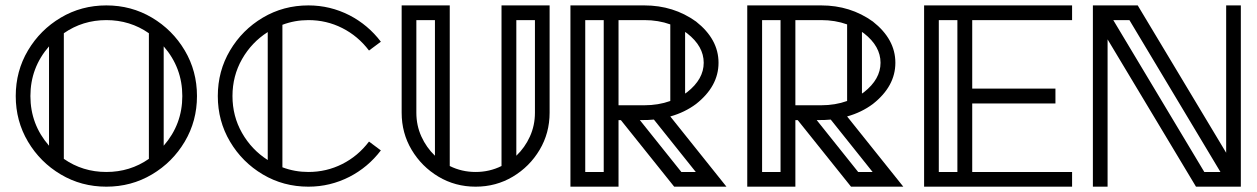

<svg xmlns="http://www.w3.org/2000/svg" viewBox="-20 -701 4719 721"><path d="M379.4 0Q285.6 0 208.3 -45.9Q130.9 -91.8 85 -169.2Q39.1 -246.6 39.1 -340.3Q39.1 -434.1 85 -511.5Q130.9 -588.9 208.3 -634.8Q285.6 -680.7 379.4 -680.7Q473.1 -680.7 550.5 -634.8Q627.9 -588.9 673.8 -511.5Q719.7 -434.1 719.7 -340.3Q719.7 -246.6 673.8 -169.2Q627.9 -91.8 550.5 -45.9Q473.1 0 379.4 0ZM164.1 -153.8V-526.9Q94.2 -446.8 94.2 -340.3Q94.2 -233.9 164.1 -153.8ZM379.4 -55.2Q468.3 -55.2 539.1 -104.5V-576.2Q468.3 -625.5 379.4 -625.5Q290.5 -625.5 219.7 -576.2V-104.5Q290.5 -55.2 379.4 -55.2ZM594.7 -153.8Q664.6 -233.9 664.6 -340.3Q664.6 -446.8 594.7 -526.9Z M1138.2 0Q1044.4 0 967 -45.9Q889.6 -91.8 843.8 -169.2Q797.9 -246.6 797.9 -340.3Q797.9 -434.1 843.8 -511.5Q889.6 -588.9 967 -634.8Q1044.4 -680.7 1138.2 -680.7Q1219.7 -680.7 1292.5 -643.6Q1362.3 -607.4 1410.2 -544.4L1365.7 -511.2Q1324.2 -565.9 1265.1 -595.7Q1206.1 -625.5 1138.2 -625.5Q1086.9 -625.5 1040.5 -607.9V-72.8Q1086.9 -55.2 1138.2 -55.2Q1206.1 -55.2 1265.1 -85Q1324.2 -114.7 1365.7 -169.4L1410.2 -136.2Q1362.3 -73.2 1292.5 -37.1Q1219.7 0 1138.2 0ZM985.4 -100.1V-580.6Q924.8 -542 888.9 -479Q853 -416 853 -340.3Q853 -264.6 888.9 -201.7Q924.8 -138.7 985.4 -100.1Z M1613.3 -116.2V-625.5H1543.5V-277.8Q1543.5 -230 1562.3 -188.5Q1581.1 -147 1613.3 -116.2ZM1918.9 -116.2Q1951.2 -147 1970 -188.5Q1988.8 -230 1988.8 -277.8V-625.5H1918.9ZM1766.1 0Q1689.5 0 1626.5 -37.6Q1563.5 -75.2 1525.9 -138.2Q1488.3 -201.2 1488.3 -277.8V-680.7H1668.9V-77.6Q1713.9 -55.2 1766.1 -55.2Q1818.4 -55.2 1863.3 -77.6V-680.7H2043.9V-277.8Q2043.9 -201.2 2006.3 -138.2Q1968.8 -75.2 1905.8 -37.6Q1842.8 0 1766.1 0Z M2247.1 -55.2V-625.5H2177.7V-55.2ZM2552.7 -349.6Q2556.6 -352.1 2560.5 -355Q2622.6 -403.8 2622.6 -465.3Q2622.6 -527.3 2560.5 -575.7Q2556.6 -578.6 2552.7 -581.1ZM2497.1 -609.4Q2452.1 -625.5 2399.9 -625.5H2302.7V-305.7H2399.9Q2452.1 -305.7 2497.1 -321.8ZM2592.8 -55.2 2435.5 -252Q2418 -250 2382.8 -250L2538.6 -55.2ZM2708 0H2511.7L2311.5 -250H2302.7V0H2122.1V-680.7H2399.9Q2509.3 -680.7 2593.8 -620.1Q2678.2 -553.7 2678.2 -465.3Q2678.2 -377 2593.8 -310.5Q2551.3 -278.8 2497.1 -263.7Z M2911.1 -55.2V-625.5H2841.8V-55.2ZM3216.8 -349.6Q3220.7 -352.1 3224.6 -355Q3286.6 -403.8 3286.6 -465.3Q3286.6 -527.3 3224.6 -575.7Q3220.7 -578.6 3216.8 -581.1ZM3161.1 -609.4Q3116.2 -625.5 3064 -625.5H2966.8V-305.7H3064Q3116.2 -305.7 3161.1 -321.8ZM3256.8 -55.2 3099.6 -252Q3082 -250 3046.9 -250L3202.6 -55.2ZM3372.1 0H3175.8L2975.6 -250H2966.8V0H2786.1V-680.7H3064Q3173.3 -680.7 3257.8 -620.1Q3342.3 -553.7 3342.3 -465.3Q3342.3 -377 3257.8 -310.5Q3215.3 -278.8 3161.1 -263.7Z M4005.9 0H3450.2V-680.7H4005.9V-625.5H3630.9V-368.2H3943.4V-312.5H3630.9V-55.2H4005.9ZM3575.2 -55.2V-625.5H3505.4V-55.2Z M4563 -55.2 4221.2 -625.5H4160.6L4502.4 -55.2ZM4639.6 0H4471.2L4139.2 -553.2V0H4084V-680.7H4252.4L4584.5 -127.4V-680.7H4639.6Z"/></svg>

Font: X Company
Style: Regular
Weight: 400
Designer: GGBotNet
Foundry: GGBotNet
Version: 0.90